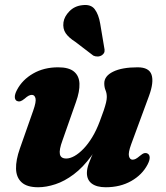

<svg xmlns="http://www.w3.org/2000/svg" viewBox="-20 -756 681 789"><path d="M586.4 -124.9Q594.7 -120.6 595.1 -109Q595.6 -97.4 586.3 -79.6Q564.3 -37.6 519.1 -12Q474 13.5 414.6 13.5Q377.4 13.5 357.2 -1.6Q337.1 -16.7 337.1 -45.4Q337.1 -62.5 344.8 -83.7Q352.6 -104.9 363.8 -129.8Q375 -154.7 386.6 -183Q398.3 -211.4 405.6 -242.9L417.6 -232.8Q390.7 -163 355.9 -115.6Q321.1 -68.1 283.2 -39.7Q245.3 -11.2 207.6 1.1Q170 13.5 136.9 13.5Q90.9 13.5 68.9 -6.7Q46.8 -26.8 45.9 -62.6Q45 -98.5 61.7 -145.7L116.7 -302.1Q129.4 -337.9 125.9 -352Q122.3 -366.1 111.1 -366.1Q104.8 -366.1 98 -362.8Q91.2 -359.4 81.1 -350.4Q70.3 -341.6 63.3 -339.8Q56.3 -337.9 49.6 -341Q41.3 -345.3 40.9 -356.9Q40.4 -368.5 49.7 -386.3Q71.7 -428.3 116.1 -453.8Q160.4 -479.4 219 -479.4Q263.1 -479.4 284.1 -461.8Q305.2 -444.3 306.5 -412.4Q307.8 -380.4 292.2 -336.8L236.7 -178.9Q222.4 -140.3 226.1 -122.4Q229.8 -104.6 252.2 -104.6Q267.8 -104.6 286.2 -114.9Q304.6 -125.3 323.3 -144.8Q342.1 -164.3 359.2 -192.5Q376.3 -220.8 389.8 -256.9Q399.9 -283.2 406.3 -302.2Q412.6 -321.1 415.8 -334.5Q418.9 -347.8 418.9 -357.3Q418.9 -372.8 413.7 -385.1Q408.5 -397.4 408.5 -413.7Q408.5 -443.5 444.8 -461.4Q481.1 -479.4 545.7 -479.4Q592.9 -479.4 602.9 -448.5Q612.9 -417.6 592.2 -361.5L519.3 -163.8Q506.3 -128.4 510 -114.1Q513.8 -99.8 524.9 -99.8Q531.3 -99.8 538 -103.3Q544.8 -106.9 554.9 -115.5Q565.7 -124.7 572.7 -126.5Q579.7 -128.4 586.4 -124.9ZM391.7 -659.1 408.2 -561Q410.5 -552.5 409.5 -544.5Q408.5 -536.5 399.5 -529.7Q391.7 -524.1 381.6 -523.8Q371.5 -523.6 363.5 -527.5L289.4 -584.1Q262.2 -601.3 249.8 -619.7Q237.4 -638.1 240.8 -664.4Q244.2 -688.1 265.2 -709.7Q286.3 -731.3 318.2 -734.7Q353.1 -739.4 369.2 -718.2Q385.3 -697 391.7 -659.1Z"/></svg>

Font: Fraunces
Style: Italic
Weight: 900
Italic angle: -16°
Version: Version 1.000;[0bf87f6ff]